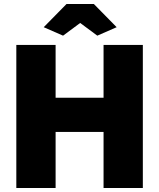

<svg xmlns="http://www.w3.org/2000/svg" viewBox="-20 -933 790 953"><path d="M689 -710V0H494V-278H256V0H61V-710H256V-448H494V-710ZM197 -798 310 -913H446L559 -798L463 -756L378 -819L293 -756Z"/></svg>

Font: Raleway Black
Style: Regular
Weight: 900
Designer: Matt McInerney, Pablo Impallari, Rodrigo Fuenzalida
Foundry: Matt McInerney, Pablo Impallari, Rodrigo Fuenzalida
Version: Version 4.026